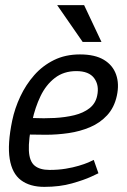

<svg xmlns="http://www.w3.org/2000/svg" viewBox="-20 -720 496 748"><path d="M345.2 -97 363.5 -45Q363.5 -45 335.8 -32Q308 -19 260.3 -5.5Q212.7 8 152.5 8L173.3 -58Q207.7 -58 236.2 -62.8Q264.7 -67.5 286.9 -74.2Q309.2 -80.8 324.2 -87.2Q339.3 -93.7 345.2 -97ZM27.5 -250H105.8Q90.5 -175.3 92.5 -133.5Q94.5 -91.7 114.8 -74.8Q135 -58 173.3 -58L152.5 8Q96.5 8 61.8 -18Q27 -44 17.8 -101Q8.5 -158 27.5 -250ZM291.5 -508Q349.8 -508 384.7 -487Q419.5 -466 432.3 -429.5Q445.2 -393 435.2 -347Q425.2 -301 397.5 -271Q369.8 -241 330.8 -224.5Q291.8 -208 247.4 -201.5Q203 -195 158.5 -195L81.5 -196L107.8 -260.2Q151 -258.2 192.8 -260.4Q234.7 -262.7 269.7 -271.2Q304.7 -279.8 328.5 -298.2Q352.3 -316.7 358.5 -347Q367.3 -387.8 346.9 -415.4Q326.5 -443 277.3 -443Q228.2 -443 193.6 -416.2Q159 -389.5 137.9 -345.5Q116.8 -301.5 105.8 -250H27.5Q37.5 -298 59.1 -344Q80.7 -390 113.2 -427Q145.7 -464 190.2 -486Q234.7 -508 291.5 -508ZM202.7 -700H307.7L375.3 -556.7H302Z"/></svg>

Font: Epunda Slab Light
Style: Italic
Weight: 300
Italic angle: -12°
Designer: Simon Atzbach
Foundry: typofactur
Version: Version 1.102